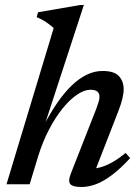

<svg xmlns="http://www.w3.org/2000/svg" viewBox="-20 -736 561 767"><path d="M132.5 -112 98.5 0H6L194.5 -624Q185.5 -632 175.2 -639.8Q165 -647.5 153 -654.5Q141 -661.5 126.5 -667.5L132 -687L300 -716H315L156 -229.5L154 -233Q180.5 -284 208.5 -324.8Q236.5 -365.5 266 -394Q295.5 -422.5 326.5 -437.5Q357.5 -452.5 389.5 -452.5Q436 -452.5 455 -432Q474 -411.5 474 -379.5Q474 -362.5 468.5 -340.2Q463 -318 452 -290L353.5 -37L346 -63Q365.5 -62.5 387.5 -69.5Q409.5 -76.5 433.2 -90.5Q457 -104.5 482 -125L500 -104.5Q460.5 -61.5 426.2 -36Q392 -10.5 362.5 0.2Q333 11 305.5 11Q270 11 260.5 -1Q251 -13 263.5 -44L365 -302.5Q371 -318.5 374.2 -329.8Q377.5 -341 377.5 -350Q377.5 -362.5 369.2 -370Q361 -377.5 341 -377.5Q317 -377.5 288 -358Q259 -338.5 230.2 -303Q201.5 -267.5 176 -218.8Q150.5 -170 132.5 -112Z"/></svg>

Font: Newsreader 16pt Medium
Style: Italic
Weight: 500
Italic angle: -17°
Designer: Hugues Gentile
Foundry: Production Type
Version: Version 1.003